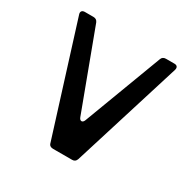

<svg xmlns="http://www.w3.org/2000/svg" viewBox="-185 -1044 1228 1228"><g transform="rotate(30 429.0 -430.0)"><path d="M360 0H500C517 0 527 -7 533 -24L783 -827C789 -847 781 -860 760 -860H698C682 -860 670 -853 665 -838L448 -262C439 -238 419 -238 410 -262L195 -838C189 -853 178 -860 162 -860H99C78 -860 68 -847 75 -827L327 -24C331 -7 343 0 360 0Z"/></g></svg>

Font: OpenDyslexic3
Style: Regular
Weight: 400
Designer: Abelardo Gonzalez
Version: Version 3.001;PS 003.001;hotconv 1.0.88;makeotf.lib2.5.64775